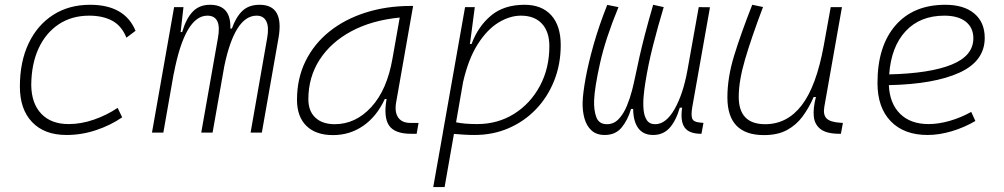

<svg xmlns="http://www.w3.org/2000/svg" viewBox="-20 -547 4142 792"><path d="M263.2 -35.2Q314.5 -35.2 367.4 -53.5Q420.4 -71.8 465.3 -102.1L483.9 -63Q436.5 -30.3 376.7 -10.3Q316.9 9.8 253.9 9.8Q163.6 9.8 112.8 -43Q62 -95.7 62 -189.9Q62 -292 97.9 -367.7Q133.8 -443.4 199 -485.4Q264.2 -527.3 351.6 -527.3Q494.6 -527.3 539.1 -419.9L501.5 -391.6Q481.9 -440.4 443.1 -461.4Q404.3 -482.4 347.7 -482.4Q275.9 -482.4 222.2 -446.8Q168.5 -411.1 138.9 -346.7Q109.4 -282.2 108.9 -195.8Q109.9 -120.1 150.4 -77.6Q190.9 -35.2 263.2 -35.2Z M736.8 -517.6 725.1 -414.6H731.4Q747.6 -470.2 774.9 -498.8Q802.2 -527.3 846.2 -527.3Q933.6 -527.3 930.2 -429.2H936.5Q953.6 -477.5 980.2 -502.4Q1006.8 -527.3 1050.8 -527.3Q1152.8 -527.3 1128.9 -390.6L1060.1 0H1013.7L1082 -389.6Q1090.3 -435.5 1078.6 -459Q1066.9 -482.4 1038.6 -482.4Q948.7 -482.4 905.3 -274.4L856.9 0H810.1L878.9 -389.6Q896 -482.4 835.4 -482.4Q742.7 -482.4 696.8 -242.7V-244.6L653.8 0H606.9L698.2 -517.6Z M1353.5 10.3Q1282.7 10.3 1243.9 -27.8Q1205.1 -65.9 1205.1 -135.3Q1205.1 -223.1 1240.2 -294.7Q1275.4 -366.2 1338.9 -417Q1402.3 -467.8 1488.3 -495.1Q1574.2 -522.5 1675.3 -522.5H1684.1L1614.3 -126Q1606.9 -85.4 1622.3 -62.7Q1637.7 -40 1672.4 -40H1706.5L1698.7 4.9H1675.8Q1607.9 4.9 1584.7 -29.5Q1561.5 -64 1574.7 -138.7H1567.4Q1534.2 -66.9 1478.8 -28.3Q1423.3 10.3 1353.5 10.3ZM1360.8 -34.7Q1446.8 -34.7 1511.7 -105.5Q1576.7 -176.3 1599.1 -306.2L1628.9 -474.6Q1513.7 -463.4 1429.2 -418Q1344.7 -372.6 1298.3 -300.5Q1252 -228.5 1252 -137.7Q1252 -88.9 1280.8 -61.8Q1309.6 -34.7 1360.8 -34.7Z M1814 224.6H1767.1L1807.1 -0.5Q1806.6 -0.5 1806.2 -0.5L1807.1 -1.5L1898.4 -517.6H1938.5L1919.9 -375.5L1918 -365.7H1925.3Q1951.7 -437.5 2005.1 -482.4Q2058.6 -527.3 2143.6 -527.3Q2214.8 -527.3 2253.9 -484.1Q2293 -440.9 2293 -361.3Q2293 -282.2 2266.1 -214.6Q2239.3 -147 2191.2 -96.7Q2143.1 -46.4 2078.4 -18.3Q2013.7 9.8 1937.5 9.8Q1916 9.8 1895 8.5Q1874 7.3 1852.5 5.4ZM1861.3 -42.5Q1895.5 -35.2 1948.2 -35.2Q2033.2 -35.2 2100.6 -77.4Q2168 -119.6 2207 -192.4Q2246.1 -265.1 2246.1 -356.4Q2246.1 -416.5 2215.3 -449.5Q2184.6 -482.4 2128.9 -482.4Q2083 -482.4 2036.1 -453.9Q1989.3 -425.3 1950.7 -364.7Q1912.1 -304.2 1890.1 -208Z M2474.6 9.8Q2440.4 9.8 2419.9 -9Q2399.4 -27.8 2390.9 -58.6Q2382.3 -89.4 2383.3 -125Q2384.3 -161.1 2395.5 -223.4Q2406.7 -285.6 2429 -364Q2451.2 -442.4 2484.9 -526.9L2531.2 -517.6Q2478 -388.7 2455.3 -287.1Q2432.6 -185.5 2430.7 -132.8Q2429.2 -92.3 2439.9 -63.5Q2450.7 -34.7 2483.4 -34.7Q2512.2 -34.7 2532.5 -56.4Q2552.7 -78.1 2565.9 -110.4Q2579.1 -142.6 2587.2 -174.3Q2595.2 -206.1 2599.1 -225.6Q2608.4 -270.5 2617.7 -311.8Q2627 -353 2640.1 -403.8Q2653.3 -454.6 2674.3 -527.3L2717.8 -517.6Q2693.8 -438 2673.8 -359.4Q2653.8 -280.8 2642.1 -206.5Q2637.7 -180.2 2635 -150.1Q2632.3 -120.1 2634.8 -94Q2637.2 -67.9 2648.2 -51.3Q2659.2 -34.7 2682.6 -34.7Q2727.1 -34.7 2762.5 -96.7Q2797.9 -158.7 2815.9 -258.3L2862.3 -517.6L2908.7 -517.1L2835.9 -106.9Q2830.1 -73.7 2835 -59.1Q2839.8 -44.4 2863.3 -42L2881.8 -40L2873.5 4.9H2872.6Q2821.8 4.9 2803.7 -21.7Q2785.6 -48.3 2793.9 -103H2784.2Q2768.1 -47.9 2741.7 -19Q2715.3 9.8 2674.3 9.8Q2633.8 9.8 2613 -18.1Q2592.3 -45.9 2591.8 -97.7H2583Q2569.8 -52.2 2544.4 -21.2Q2519 9.8 2474.6 9.8Z M3131.3 10.3Q2980.5 10.3 2980.5 -145Q2980.5 -227.1 3008.3 -317.6Q3036.1 -408.2 3083 -527.3L3127.4 -518.1Q3078.6 -388.7 3053 -300.8Q3027.3 -212.9 3027.3 -147.5Q3027.3 -34.7 3136.2 -34.7Q3227.1 -34.7 3287.1 -112.8Q3347.2 -190.9 3377.9 -358.4L3406.7 -517.6H3453.1L3380.4 -106.9Q3374.5 -73.2 3389.9 -58.1Q3405.3 -43 3448.2 -40.5L3457 -40L3448.7 4.9H3443.4Q3390.6 4.9 3365.5 -13.9Q3340.3 -32.7 3336.9 -66.7Q3333.5 -100.6 3345.7 -147H3336.4Q3317.4 -103 3291.3 -67.4Q3265.1 -31.7 3226.6 -10.7Q3188 10.3 3131.3 10.3Z M3810.5 -35.2Q3851.1 -35.2 3897.2 -48.3Q3943.4 -61.5 3986.3 -85.4L4003.4 -47.9Q3957.5 -21 3905.8 -5.6Q3854 9.8 3806.2 9.8Q3709 9.8 3654.3 -46.9Q3599.6 -103.5 3599.6 -204.6Q3599.6 -356.4 3673.6 -441.9Q3747.6 -527.3 3879.4 -527.3Q3956.1 -527.3 3999 -491.2Q4042 -455.1 4042 -390.6Q4042 -294.9 3937.7 -247.3Q3833.5 -199.7 3646.5 -195.8Q3649.9 -120.1 3692.9 -77.6Q3735.8 -35.2 3810.5 -35.2ZM3647.9 -240.2Q3815.9 -244.1 3905.5 -280.5Q3995.1 -316.9 3995.1 -389.2Q3995.1 -432.6 3963.9 -457.5Q3932.6 -482.4 3875.5 -482.4Q3775.4 -482.4 3715.8 -418.5Q3656.2 -354.5 3647.9 -240.2Z"/></svg>

Font: Cascadia Code ExtraLight
Style: Italic
Weight: 200
Italic angle: -10°
Monospace: yes
Designer: Aaron Bell
Foundry: Saja Typeworks
Version: Version 2404.023; ttfautohint (v1.8.4)